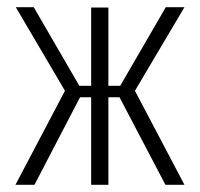

<svg xmlns="http://www.w3.org/2000/svg" viewBox="-20 -515 557 535"><path d="M23 0 161 -262 24 -495H74L201 -276H234V-494H282V-276H315L442 -495H494L356 -262L494 0H441L313 -244H282V0H234V-244H203L76 0Z"/></svg>

Font: Alumni Sans Light
Style: Regular
Weight: 300
Version: Version 1.018